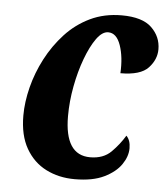

<svg xmlns="http://www.w3.org/2000/svg" viewBox="-45 -587 557 638"><g transform="rotate(5 233.5 -268.0)"><path d="M227 10Q174 10 131.5 -11.5Q89 -33 64 -76.5Q39 -120 39 -186Q39 -231 51.5 -280.5Q64 -330 88.5 -377Q113 -424 148.5 -462.5Q184 -501 231 -523.5Q278 -546 336 -546Q405 -546 436 -516Q467 -486 467 -444Q467 -410 441 -382Q415 -354 348 -354Q351 -408 337.5 -447Q324 -486 296 -486Q276 -486 257 -459.5Q238 -433 222 -390Q206 -347 196.5 -296.5Q187 -246 187 -197Q187 -67 272 -67Q316 -67 342 -93Q368 -119 386 -149Q400 -135 400 -108Q400 -81 381.5 -54Q363 -27 325 -8.5Q287 10 227 10Z"/></g></svg>

Font: Noto Serif ExtraCondensed ExtraBold
Style: Italic
Weight: 800
Width: 2
Italic angle: -12°
Designer: Monotype Design Team
Foundry: Monotype Imaging Inc.
Version: Version 2.013